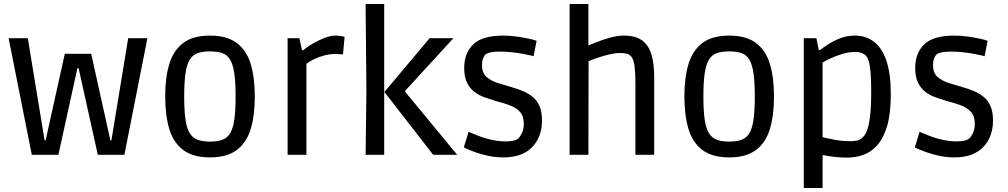

<svg xmlns="http://www.w3.org/2000/svg" viewBox="-20 -774 5040 960"><path d="M139 0 23 -583H119L203 -72H208L304 -505H436L532 -72H537L621 -583H717L602 0H469L373 -433H367L272 0Z M1030 13Q945 13 896 -24Q847 -61 826.5 -129Q806 -197 806 -292Q806 -386 826.5 -454Q847 -522 896 -559Q945 -596 1030 -596Q1115 -596 1164 -559Q1213 -522 1233.5 -454Q1254 -386 1254 -291Q1254 -197 1233.5 -129Q1213 -61 1164 -24Q1115 13 1030 13ZM1030 -66Q1067 -66 1091.5 -75Q1116 -84 1130.5 -107.5Q1145 -131 1151.5 -175.5Q1158 -220 1158 -292Q1158 -363 1151.5 -407.5Q1145 -452 1130.5 -476Q1116 -500 1091 -508.5Q1066 -517 1030 -517Q993 -517 968.5 -508.5Q944 -500 929 -476Q914 -452 907.5 -407.5Q901 -363 901 -292Q901 -220 907.5 -175.5Q914 -131 929 -107.5Q944 -84 968.5 -75Q993 -66 1030 -66Z M1418 0V-583H1477L1490 -523H1496Q1496 -523 1511 -534.5Q1526 -546 1551 -560Q1576 -574 1604.5 -585Q1633 -596 1658 -596Q1676 -596 1689.5 -593Q1703 -590 1703 -590L1695 -502Q1695 -502 1681.5 -503Q1668 -504 1655 -504Q1628 -504 1600 -496.5Q1572 -489 1549 -477.5Q1526 -466 1512 -455V0Z M2146 0 1902 -314 2128 -583H2247L2006 -320V-315L2266 0ZM1808 0 1812 -321 1808 -754H1901V0Z M2497 13Q2458 13 2423 5.5Q2388 -2 2359.5 -12Q2331 -22 2315 -29.5Q2299 -37 2299 -37L2323 -115Q2323 -115 2339 -108Q2355 -101 2382 -91Q2409 -81 2442.5 -74Q2476 -67 2511 -67Q2530 -67 2546 -70.5Q2562 -74 2572 -82Q2582 -92 2590.5 -110.5Q2599 -129 2599 -155Q2599 -194 2579.5 -215Q2560 -236 2529 -247.5Q2498 -259 2462 -268Q2433 -277 2404 -287Q2375 -297 2352 -314.5Q2329 -332 2315 -361Q2301 -390 2301 -435Q2301 -508 2346 -552Q2391 -596 2496 -596Q2532 -596 2565.5 -591Q2599 -586 2624.5 -580.5Q2650 -575 2663 -570L2648 -493Q2648 -493 2634 -496.5Q2620 -500 2596 -504.5Q2572 -509 2542 -512.5Q2512 -516 2480 -516Q2451 -516 2434.5 -512.5Q2418 -509 2409 -503Q2401 -496 2395.5 -482Q2390 -468 2390 -448Q2390 -410 2412 -390Q2434 -370 2469 -359Q2504 -348 2542 -337Q2570 -329 2596 -318Q2622 -307 2644 -289Q2666 -271 2678 -242.5Q2690 -214 2690 -171Q2690 -89 2640.5 -38Q2591 13 2497 13Z M2828 0V-754H2922V-512L2901 -537Q2926 -549 2960.5 -562.5Q2995 -576 3031.5 -586Q3068 -596 3099 -596Q3158 -596 3191 -571.5Q3224 -547 3237.5 -500.5Q3251 -454 3251 -387V0H3157V-358Q3157 -411 3153 -442Q3149 -473 3138 -489Q3128 -502 3114 -505.5Q3100 -509 3081 -509Q3058 -509 3031.5 -503Q3005 -497 2980 -489Q2955 -481 2936 -473.5Q2917 -466 2909 -462L2923 -483L2922 0Z M3626 13Q3541 13 3492 -24Q3443 -61 3422.5 -129Q3402 -197 3402 -292Q3402 -386 3422.5 -454Q3443 -522 3492 -559Q3541 -596 3626 -596Q3711 -596 3760 -559Q3809 -522 3829.5 -454Q3850 -386 3850 -291Q3850 -197 3829.5 -129Q3809 -61 3760 -24Q3711 13 3626 13ZM3626 -66Q3663 -66 3687.5 -75Q3712 -84 3726.5 -107.5Q3741 -131 3747.5 -175.5Q3754 -220 3754 -292Q3754 -363 3747.5 -407.5Q3741 -452 3726.5 -476Q3712 -500 3687 -508.5Q3662 -517 3626 -517Q3589 -517 3564.5 -508.5Q3540 -500 3525 -476Q3510 -452 3503.5 -407.5Q3497 -363 3497 -292Q3497 -220 3503.5 -175.5Q3510 -131 3525 -107.5Q3540 -84 3564.5 -75Q3589 -66 3626 -66Z M3999 166V-583H4062L4074 -524H4080Q4099 -538 4124.5 -554.5Q4150 -571 4183 -583.5Q4216 -596 4255 -596Q4309 -596 4349.5 -565.5Q4390 -535 4412 -470.5Q4434 -406 4434 -302Q4434 -205 4415.5 -143.5Q4397 -82 4366 -47.5Q4335 -13 4296 0.5Q4257 14 4218 14Q4194 14 4169 12Q4144 10 4124 6.5Q4104 3 4093 1V166ZM4233 -68Q4246 -68 4262 -70.5Q4278 -73 4290 -84Q4304 -95 4314 -119Q4324 -143 4330 -190.5Q4336 -238 4336 -316Q4336 -379 4332.5 -415.5Q4329 -452 4323 -470Q4317 -488 4308 -497Q4303 -502 4291 -508Q4279 -514 4254 -514Q4222 -514 4189 -503.5Q4156 -493 4130 -481Q4104 -469 4093 -461V-88Q4111 -83 4151.5 -75.5Q4192 -68 4233 -68Z M4752 13Q4713 13 4678 5.5Q4643 -2 4614.5 -12Q4586 -22 4570 -29.5Q4554 -37 4554 -37L4578 -115Q4578 -115 4594 -108Q4610 -101 4637 -91Q4664 -81 4697.5 -74Q4731 -67 4766 -67Q4785 -67 4801 -70.5Q4817 -74 4827 -82Q4837 -92 4845.5 -110.5Q4854 -129 4854 -155Q4854 -194 4834.5 -215Q4815 -236 4784 -247.5Q4753 -259 4717 -268Q4688 -277 4659 -287Q4630 -297 4607 -314.5Q4584 -332 4570 -361Q4556 -390 4556 -435Q4556 -508 4601 -552Q4646 -596 4751 -596Q4787 -596 4820.5 -591Q4854 -586 4879.5 -580.5Q4905 -575 4918 -570L4903 -493Q4903 -493 4889 -496.5Q4875 -500 4851 -504.5Q4827 -509 4797 -512.5Q4767 -516 4735 -516Q4706 -516 4689.5 -512.5Q4673 -509 4664 -503Q4656 -496 4650.5 -482Q4645 -468 4645 -448Q4645 -410 4667 -390Q4689 -370 4724 -359Q4759 -348 4797 -337Q4825 -329 4851 -318Q4877 -307 4899 -289Q4921 -271 4933 -242.5Q4945 -214 4945 -171Q4945 -89 4895.5 -38Q4846 13 4752 13Z"/></svg>

Font: Ruda Medium
Style: Regular
Weight: 500
Version: Version 2.001